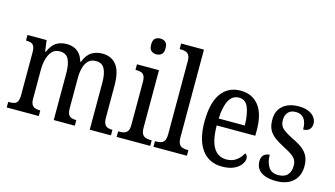

<svg xmlns="http://www.w3.org/2000/svg" viewBox="-86 -1057 2383 1365"><g transform="rotate(15 1105.0 -375.0)"><path d="M22 0V-41H35Q54 -41 68.5 -46Q83 -51 90.5 -66.5Q98 -82 98 -113V-426Q98 -456 90 -471Q82 -486 67 -490.5Q52 -495 34 -495H31V-536H172L183 -454H188Q211 -507 243 -526.5Q275 -546 318 -546Q346 -546 370.5 -537Q395 -528 413.5 -507Q432 -486 442 -450H447Q470 -506 504 -526Q538 -546 582 -546Q648 -546 685 -499Q722 -452 722 -349V-113Q722 -82 730.5 -66.5Q739 -51 753 -46Q767 -41 786 -41H789V0H633V-346Q633 -411 614.5 -447Q596 -483 550 -483Q515 -483 494.5 -462.5Q474 -442 465 -408Q456 -374 456 -334V-114Q456 -82 464 -66.5Q472 -51 487 -46Q502 -41 520 -41H523V0H368V-346Q368 -411 349.5 -447Q331 -483 285 -483Q249 -483 228 -460.5Q207 -438 197 -401Q187 -364 187 -321V-108Q187 -79 196.5 -64.5Q206 -50 221.5 -45.5Q237 -41 255 -41H258V0Z M831 0V-41H842Q862 -41 877 -46Q892 -51 901 -65.5Q910 -80 910 -110V-425Q910 -455 902 -470Q894 -485 879.5 -490Q865 -495 845 -495H837V-536H999V-115Q999 -84 1007.5 -68Q1016 -52 1032 -46.5Q1048 -41 1067 -41H1078V0ZM951 -640Q928 -640 913 -653Q898 -666 898 -698Q898 -731 913 -743.5Q928 -756 951 -756Q973 -756 988.5 -743.5Q1004 -731 1004 -698Q1004 -666 988.5 -653Q973 -640 951 -640Z M1102 0V-41H1113Q1133 -41 1148 -46.5Q1163 -52 1171.5 -67.5Q1180 -83 1180 -115V-651Q1180 -681 1170.5 -695.5Q1161 -710 1145.5 -714.5Q1130 -719 1112 -719H1102V-760H1270V-115Q1270 -84 1278.5 -68Q1287 -52 1302.5 -46.5Q1318 -41 1338 -41H1348V0Z M1608 10Q1511 10 1458.5 -62Q1406 -134 1406 -264Q1406 -405 1456.5 -475.5Q1507 -546 1599 -546Q1684 -546 1732.5 -485Q1781 -424 1781 -305V-263H1497Q1498 -152 1530.5 -99.5Q1563 -47 1625 -47Q1669 -47 1699 -70Q1729 -93 1744 -124Q1751 -120 1757 -112Q1763 -104 1763 -90Q1763 -70 1746.5 -46.5Q1730 -23 1695.5 -6.5Q1661 10 1608 10ZM1690 -314Q1689 -395 1669 -445Q1649 -495 1600 -495Q1552 -495 1526.5 -448Q1501 -401 1498 -314Z M2006 10Q1960 10 1926.5 -1.5Q1893 -13 1874.5 -36.5Q1856 -60 1856 -95Q1856 -119 1865 -133Q1874 -147 1888 -153Q1902 -159 1915 -159Q1915 -107 1937 -71Q1959 -35 2009 -35Q2055 -35 2077.5 -59.5Q2100 -84 2100 -126Q2100 -151 2091.5 -168Q2083 -185 2061.5 -201Q2040 -217 2002 -236Q1955 -260 1925.5 -282.5Q1896 -305 1882 -333.5Q1868 -362 1868 -405Q1868 -473 1911.5 -509Q1955 -545 2026 -545Q2071 -545 2100 -532Q2129 -519 2144 -498Q2159 -477 2159 -452Q2159 -426 2143.5 -410Q2128 -394 2098 -394Q2098 -447 2077.5 -474Q2057 -501 2018 -501Q1979 -501 1960 -479Q1941 -457 1941 -422Q1941 -382 1965 -360.5Q1989 -339 2045 -311Q2090 -290 2118.5 -267.5Q2147 -245 2161 -215.5Q2175 -186 2175 -144Q2175 -72 2130 -31Q2085 10 2006 10Z"/></g></svg>

Font: Noto Serif Condensed
Style: Regular
Weight: 400
Width: 3
Designer: Monotype Design Team
Foundry: Monotype Imaging Inc.
Version: Version 2.015